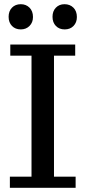

<svg xmlns="http://www.w3.org/2000/svg" viewBox="-20 -894 406 914"><path d="M27 0V-53H130V-629H29V-682H338V-629H237V-53H340V0ZM288 -754Q262 -754 246 -770.5Q230 -787 230 -814Q230 -841 246 -857.5Q262 -874 287 -874Q313 -874 329.5 -857.5Q346 -841 346 -813Q346 -787 330 -770.5Q314 -754 288 -754ZM79 -754Q53 -754 37 -770.5Q21 -787 21 -814Q21 -841 37 -857.5Q53 -874 79 -874Q104 -874 120.5 -857.5Q137 -841 137 -813Q137 -787 120.5 -770.5Q104 -754 79 -754Z"/></svg>

Font: Montagu Slab 24pt
Style: Regular
Weight: 400
Designer: Florian Karsten
Foundry: Florian Karsten
Version: Version 1.000